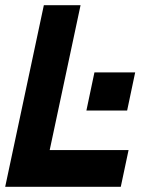

<svg xmlns="http://www.w3.org/2000/svg" viewBox="-32 -720 587 740"><path d="M-12 0 137 -700H278.5L159.5 -141.5H463.5L433.5 0ZM74 -71H380.5H74L193 -629.5ZM301 -294 332 -441H489L458 -294ZM383 -365H407H383Z"/></svg>

Font: Tourney Black
Style: Italic
Weight: 900
Italic angle: -12°
Version: Version 1.015